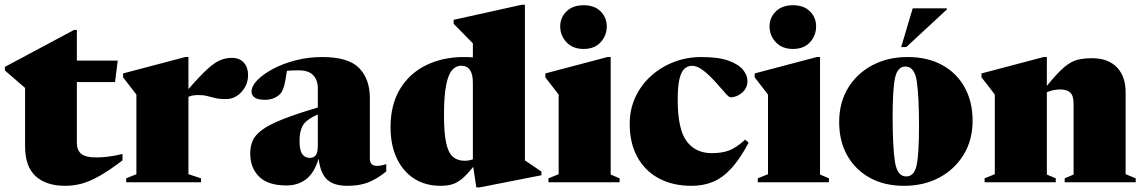

<svg xmlns="http://www.w3.org/2000/svg" viewBox="-22 -767 4814 808"><path d="M301.5 -165.5Q301.5 -134.5 320.2 -119.5Q339 -104.5 381 -104.5Q404.5 -104.5 431 -107.5Q457.5 -110.5 493.5 -119V-92Q437.5 -49.5 396.2 -26.2Q355 -3 321 6Q287 15 253 15Q171.5 15 127.5 -26Q83.5 -67 83.5 -151.5V-397L-1.5 -470.5V-485.5L289.5 -641H301.5V-512H473.5L462 -421.5H301.5Z M954.5 -523.5Q986 -523.5 1004 -503.5Q1022 -483.5 1022 -451.5Q1022 -410.5 994.5 -380.2Q967 -350 928.5 -350Q901.5 -350 883.8 -354.2Q866 -358.5 850.2 -362.8Q834.5 -367 813 -367Q786.5 -367 771 -359.5V-34L824 -16.5V0H509V-16.5L552 -34V-369L496 -441.5V-458L757.5 -527H771V-392Q821 -449.5 852.2 -477.5Q883.5 -505.5 906.5 -514.5Q929.5 -523.5 954.5 -523.5Z M1603.5 -45.5Q1564 -13.5 1527.2 0.8Q1490.5 15 1440 15Q1382.5 15 1354.2 -11.5Q1326 -38 1319 -99.5Q1300.5 -39 1266.2 -12.8Q1232 13.5 1184 13.5Q1105.5 13.5 1068.2 -23.8Q1031 -61 1031 -121Q1031 -150.5 1041 -174.2Q1051 -198 1080 -219.8Q1109 -241.5 1165.5 -264.2Q1222 -287 1315.5 -314.5V-396Q1315.5 -430 1296 -450.5Q1276.5 -471 1236 -471Q1206.5 -471 1185.5 -469Q1179 -424 1173.8 -405.8Q1168.5 -387.5 1161 -376.5Q1152 -364 1134.2 -355.5Q1116.5 -347 1093.5 -347Q1063 -347 1049.8 -356.5Q1036.5 -366 1036.5 -381Q1036.5 -404.5 1061 -429.8Q1085.5 -455 1127.2 -477.2Q1169 -499.5 1222.5 -513.2Q1276 -527 1333.5 -527Q1444 -527 1489.2 -480.8Q1534.5 -434.5 1534.5 -354V-100Q1534.5 -69 1564 -69Q1583.5 -69 1603.5 -76.5ZM1238.5 -174.5Q1238.5 -135 1249.8 -118.8Q1261 -102.5 1282 -102.5Q1297.5 -102.5 1306.5 -113.5Q1315.5 -124.5 1315.5 -154.5V-285.5Q1266.5 -263.5 1252.5 -239.2Q1238.5 -215 1238.5 -174.5Z M2256.5 -29.5 1997 21.5H1982.5L1969.5 -65Q1942 -30.5 1921 -13.5Q1900 3.5 1879.2 9.2Q1858.5 15 1832 15Q1767.5 15 1720.2 -15.8Q1673 -46.5 1647.2 -102Q1621.5 -157.5 1621.5 -231.5Q1621.5 -327 1661.8 -393Q1702 -459 1772 -493Q1842 -527 1930 -527Q1949.5 -527 1968 -525.5V-584.5L1887 -667V-683.5L2173.5 -747H2187V-92L2256.5 -45ZM1968 -419Q1968 -490.5 1918.5 -490.5Q1897 -490.5 1880.8 -472.2Q1864.5 -454 1855.5 -408.8Q1846.5 -363.5 1846.5 -282Q1846.5 -207.5 1855.5 -165.8Q1864.5 -124 1883.8 -107.2Q1903 -90.5 1933.5 -90.5Q1952 -90.5 1968 -96.5Z M2434 -561Q2388.5 -561 2362 -589.2Q2335.5 -617.5 2335.5 -656Q2335.5 -693 2362 -719Q2388.5 -745 2434 -745Q2480 -745 2505.8 -719Q2531.5 -693 2531.5 -656Q2531.5 -617.5 2505.8 -589.2Q2480 -561 2434 -561ZM2548 -527V-32.5L2585.5 -16.5V0H2286V-16.5L2329 -34V-369L2273 -441.5V-458L2534.5 -527Z M2930 -527Q3003 -527 3045.2 -511.2Q3087.5 -495.5 3105.5 -472.5Q3123.5 -449.5 3123.5 -426.5Q3123.5 -396 3100.8 -376.8Q3078 -357.5 3052.5 -357.5Q3046.5 -357.5 3034 -371Q3021.5 -384.5 3004.8 -404.2Q2988 -424 2968.5 -443.5Q2949 -463 2929 -476.5Q2909 -490 2890.5 -490Q2872.5 -490 2858.8 -478Q2845 -466 2837.5 -435.2Q2830 -404.5 2830 -348Q2830 -223 2867.5 -172.8Q2905 -122.5 2973.5 -122.5Q3016.5 -122.5 3046.2 -133.8Q3076 -145 3114 -179.5L3128.5 -166.5Q3092 -98 3055.5 -58.2Q3019 -18.5 2978.5 -1.8Q2938 15 2888.5 15Q2809 15 2750.5 -16.5Q2692 -48 2660 -106.5Q2628 -165 2628 -246Q2628 -306 2651.5 -357.2Q2675 -408.5 2716.8 -446.5Q2758.5 -484.5 2813.2 -505.8Q2868 -527 2930 -527Z M3315 -561Q3269.5 -561 3243 -589.2Q3216.5 -617.5 3216.5 -656Q3216.5 -693 3243 -719Q3269.5 -745 3315 -745Q3361 -745 3386.8 -719Q3412.5 -693 3412.5 -656Q3412.5 -617.5 3386.8 -589.2Q3361 -561 3315 -561ZM3429 -527V-32.5L3466.5 -16.5V0H3167V-16.5L3210 -34V-369L3154 -441.5V-458L3415.5 -527Z M3782.5 15Q3699.5 15 3638.2 -19Q3577 -53 3543.2 -113.2Q3509.5 -173.5 3509.5 -253Q3509.5 -334.5 3546.5 -396Q3583.5 -457.5 3648.8 -492.2Q3714 -527 3797.5 -527Q3882 -527 3943.2 -493.2Q4004.5 -459.5 4037.8 -399Q4071 -338.5 4071 -259Q4071 -177.5 4033.2 -115.8Q3995.5 -54 3930.5 -19.5Q3865.5 15 3782.5 15ZM3791.5 -24.5Q3825.5 -24.5 3835.5 -72Q3845.5 -119.5 3845.5 -235.5Q3845.5 -361.5 3836.2 -424.2Q3827 -487 3788.5 -487Q3755 -487 3744.8 -439.5Q3734.5 -392 3734.5 -276.5Q3734.5 -150.5 3744 -87.5Q3753.5 -24.5 3791.5 -24.5ZM3770.5 -569 3819 -732H3962.5V-727L3792 -569Z M4458.5 -16.5 4496 -32.5V-329Q4496 -364.5 4482 -377.5Q4468 -390.5 4439 -390.5Q4426.5 -390.5 4413.2 -388Q4400 -385.5 4383.5 -379V-32.5L4421 -16.5V0H4121.5V-16.5L4164.5 -34V-369Q4156 -380.5 4140.2 -401Q4124.5 -421.5 4108.5 -441.5V-458L4370 -527H4383.5V-405.5Q4426 -458 4454.8 -482.8Q4483.5 -507.5 4510.2 -514.8Q4537 -522 4574 -522Q4641 -522 4678 -484Q4715 -446 4715 -378.5V-34L4757.5 -16.5V0H4458.5Z"/></svg>

Font: Newsreader 72pt ExtraBold
Style: Regular
Weight: 800
Designer: Hugues Gentile
Foundry: Production Type
Version: Version 1.003; ttfautohint (v1.8.3)